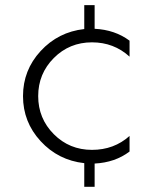

<svg xmlns="http://www.w3.org/2000/svg" viewBox="-20 -721 605 741"><path d="M335 -557.6Q248 -557.6 187.7 -497.1Q127.4 -436.5 127.4 -350.1Q127.4 -263.7 187.7 -203.1Q248 -142.6 335 -142.6Q419.9 -142.6 480 -196.3V-136.2Q424.3 -93.8 345.2 -89.8V0H305.2V-91.3Q204.6 -102.5 136.7 -176.3Q68.8 -250 68.8 -350.1Q68.8 -450.2 136.7 -523.9Q204.6 -597.7 305.2 -608.9V-701.2H345.2V-609.9Q423.8 -606 480 -564V-502.4Q419.4 -557.6 335 -557.6Z"/></svg>

Font: Now Alt Light
Style: Regular
Weight: 300
Designer: Alfredo Marco Pradil
Foundry: Alfredo Marco Pradil
Version: Version 1.002;PS 001.002;hotconv 1.0.88;makeotf.lib2.5.64775